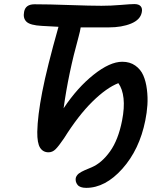

<svg xmlns="http://www.w3.org/2000/svg" viewBox="-20 -701 812 933"><path d="M398.9 211.9Q368.7 211.9 356.9 197.3Q345.2 182.6 348.1 164.1Q349.6 157.7 353.8 151.9Q357.9 146 363 142.1Q368.2 138.2 376.7 133.5Q385.3 128.9 391.6 126.2Q397.9 123.5 408.9 118.9Q419.9 114.3 425.8 111.8Q474.6 90.8 514.6 34.9Q554.7 -21 573.2 -115.2Q585.4 -177.7 580.3 -223.4Q575.2 -269 555.2 -296.9Q497.6 -274.4 429.2 -207.3Q360.8 -140.1 291 -28.8Q265.1 9.3 250 24.2Q234.9 39.1 215.8 39.1Q189 39.1 174.8 16.8Q160.6 -5.4 161.1 -60.1Q162.6 -137.7 185.3 -254.9Q208 -372.1 264.2 -570.8Q224.1 -572.3 183.1 -575.2Q127 -578.1 108.9 -595.2Q90.8 -612.3 97.2 -644Q104 -680.2 147.9 -680.2Q216.3 -680.2 318.1 -676.5Q419.9 -672.9 473.1 -672.9Q518.6 -672.9 566.9 -677Q615.2 -681.2 632.8 -681.2Q654.8 -681.2 663.8 -670.4Q672.9 -659.7 668.9 -641.1Q662.1 -605 616.9 -586.4Q571.8 -567.9 508.8 -567.9H372.1Q369.6 -550.3 361.8 -522Q312 -342.8 289.1 -174.8Q356 -275.4 435.1 -338.1Q514.2 -400.9 574.2 -400.9Q611.3 -400.9 637.5 -382.3Q663.6 -363.8 676.3 -334.7Q689 -305.7 693.8 -267.1Q698.7 -228.5 696.3 -190.9Q693.8 -153.3 686 -115.2Q657.7 25.9 574.7 118.9Q491.7 211.9 398.9 211.9Z"/></svg>

Font: Shantell Sans Bouncy
Style: Italic
Weight: 500
Italic angle: -11.31°
Designer: Stephen Nixon, Anya Danilova, Shantell Martin
Foundry: Arrow Type
Version: Version 1.006;[9816181b4]